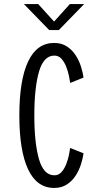

<svg xmlns="http://www.w3.org/2000/svg" viewBox="-20 -918 490 948"><path d="M247.5 10Q162 10 118.8 -81.8Q75.5 -173.5 75.5 -348Q75.5 -522.5 118.8 -614.2Q162 -706 247.5 -706Q283.5 -706 309.5 -689.2Q335.5 -672.5 352.8 -646.2Q370 -620 379.5 -590.2Q389 -560.5 392.5 -535L326.5 -508.5Q325 -520.5 320.5 -542.8Q316 -565 307 -588.2Q298 -611.5 283.8 -627.5Q269.5 -643.5 248.5 -643.5Q195.5 -643.5 172.5 -564Q149.5 -484.5 149.5 -348Q149.5 -211.5 172.5 -132Q195.5 -52.5 248.5 -52.5Q269.5 -52.5 283.8 -68.5Q298 -84.5 307 -107.8Q316 -131 320.5 -153.2Q325 -175.5 326.5 -187.5L392.5 -161Q389 -135.5 379.5 -105.8Q370 -76 352.8 -49.8Q335.5 -23.5 309.5 -6.8Q283.5 10 247.5 10ZM98 -898H168.5L247 -811.5L325 -898H395.5L270.5 -769.5H223Z"/></svg>

Font: Trispace Condensed Light
Style: Regular
Weight: 300
Width: 3
Designer: Tyler Finck
Foundry: Etcetera Type Company
Version: Version 1.210; ttfautohint (v1.8.3)